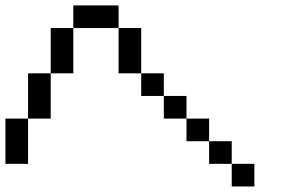

<svg xmlns="http://www.w3.org/2000/svg" viewBox="-20 -770 1040 707"><path d="M0 -166.7V-333.3H83.3V-166.7ZM750 -166.7V-250H833.3V-166.7ZM750 -333.3V-250H666.7V-333.3ZM166.7 -333.3H83.3V-500H166.7ZM166.7 -500V-666.7H250V-500ZM916.7 -166.7V-83.3H833.3V-166.7ZM500 -416.7V-500H583.3V-416.7ZM500 -500H416.7V-666.7H500ZM666.7 -416.7V-333.3H583.3V-416.7ZM250 -666.7V-750H416.7V-666.7Z"/></svg>

Font: Galmuri11 Regular
Style: Regular
Weight: 400
Designer: Minseo Lee (Quiple)
Version: Version 2.356;hotconv 1.1.0;makeotfexe 2.6.0 DEVELOPMENT